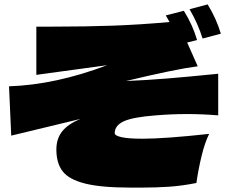

<svg xmlns="http://www.w3.org/2000/svg" viewBox="-20 -855 1040 872"><path d="M900 -680Q880 -746 841 -813L923 -835Q963 -770 983 -702ZM878 -554Q777 -541 552 -487Q647 -491 739 -498.5Q831 -506 971 -520V-331Q901 -337 829 -337Q759 -337 687 -331Q583 -323 542 -304Q501 -285 501 -250Q501 -239 532 -232Q563 -225 627 -225Q729 -225 930 -247Q910 -207 895 -144.5Q880 -82 872 -24Q807 -11 748.5 -7Q690 -3 624 -3H573Q439 -3 366 -21.5Q293 -40 264.5 -77Q236 -114 236 -176Q236 -225 262.5 -258.5Q289 -292 346 -315L31 -239L21 -463Q232 -470 467 -559L145 -515V-734H216Q370 -734 493.5 -738.5Q617 -743 750 -755L733 -785L815 -806Q856 -740 875 -673L830 -662Z"/></svg>

Font: Mantou Sans
Style: Regular
Weight: 400
Designer: Mant0u / artakana
Foundry: Mant0u / artakana
Version: Version 1.001;October 22, 2023;FontCreator 14.0.0.2901 64-bi